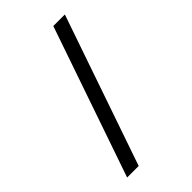

<svg xmlns="http://www.w3.org/2000/svg" viewBox="-282 -922 1164 1164"><g transform="rotate(-45 300.0 -340.0)"><path d="M84 143 417 -823H516L183 143Z"/></g></svg>

Font: Iosevka HT Medium Extended
Style: Regular
Weight: 500
Width: 7
Monospace: yes
Designer: Belleve Invis
Foundry: Belleve Invis
Version: Version 32.3.0; ttfautohint (v1.8.4)